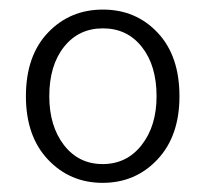

<svg xmlns="http://www.w3.org/2000/svg" viewBox="-20 -828 439 409"><path d="M35.2 -623Q35.2 -709 82 -758.3Q128.9 -807.6 199.2 -807.6Q269.5 -807.6 315.9 -758.3Q362.3 -709 362.3 -623Q362.3 -538.1 315.4 -488.3Q268.6 -438.5 198.7 -438.5Q128.9 -438.5 82 -488.3Q35.2 -538.1 35.2 -623ZM313.5 -623Q313.5 -688.5 282.2 -728Q251 -767.6 199.2 -767.6Q147.5 -767.6 116.2 -728Q85 -688.5 85 -623Q85 -559.6 116.2 -519Q147.5 -478.5 198.7 -478.5Q250 -478.5 281.7 -519Q313.5 -559.6 313.5 -623Z"/></svg>

Font: irohamaru Light
Style: Regular
Weight: 200
Designer: [Source Han Sans]
Ryoko NISHIZUKA  (kana & ideographs); Paul D. Hunt (Latin, Greek & Cyrillic); Wenlong ZHANG  (bopomofo
Version: Version 1.01